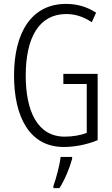

<svg xmlns="http://www.w3.org/2000/svg" viewBox="-20 -744 576 985"><path d="M305 -365V-313H425V-62C393 -50 353 -43 312 -43C171 -43 112 -176 112 -356C112 -551 180 -672 320 -672C363 -672 406 -660 451 -630L473 -679C425 -710 374 -724 319 -724C139 -724 52 -573 52 -357C52 -145 131 10 307 10C364 10 426 -2 481 -25V-365ZM350 71V61H291C287 101 267 175 254 210V221H285C312 179 337 119 350 71Z"/></svg>

Font: Noto Sans Bengali ExtraCondensed Light
Style: Regular
Weight: 300
Width: 2
Designer: Joana Ranito - Universal Thirst; Jelle Bosma - Monotype Design Team
Foundry: Universal Thirst ehf.
Version: Version 3.000